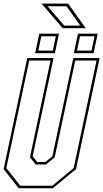

<svg xmlns="http://www.w3.org/2000/svg" viewBox="-22 -1012 556 1032"><path d="M78.5 0 -2.5 -103 124.5 -700H266L153.5 -172L177.5 -141.5H222.5L259.5 -172L372 -700H513.5L386.5 -103L261.5 0ZM87 -13.5H259L374 -108.5L497 -686.5H382.5L272 -166.5L225.5 -128H169.5L139 -166.5L249.5 -686.5H135L12 -108.5ZM375 -726 397 -831H503L481 -726ZM167 -726 189 -831H295L273 -726ZM184 -740H262L278 -817H200ZM392 -740H470L486 -817H408ZM438.5 -860.5H315L201 -992.5H344.5ZM409.5 -874.5 335.5 -978.5H233.5L323.5 -874.5Z"/></svg>

Font: Tourney Condensed Thin
Style: Italic
Weight: 100
Width: 3
Italic angle: -12°
Designer: Tyler Finck
Foundry: Etcetera Type Co
Version: Version 1.010; ttfautohint (v1.8.3)